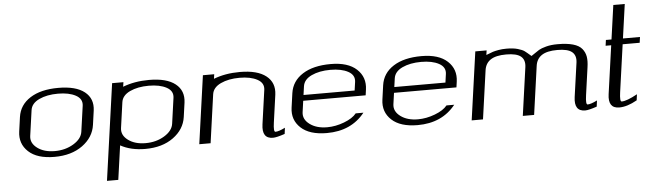

<svg xmlns="http://www.w3.org/2000/svg" viewBox="-55 -972 4759 1403"><g transform="rotate(-5 2325.0 -271.0)"><path d="M523.4 -167 549.8 -354.5Q556.6 -404.3 507.3 -431.2Q458 -458 377 -458Q295.9 -458 238.8 -431.2Q181.6 -404.3 174.8 -354.5L148.4 -167Q141.6 -115.2 190.9 -78.6Q240.2 -42 318.4 -42Q396.5 -42 456.5 -78.6Q516.6 -115.2 523.4 -167ZM612.3 -208Q599.6 -118.2 518.6 -59.1Q437.5 0 312.5 0Q185.5 0 122.1 -59.1Q58.6 -118.2 71.3 -208L85.9 -312.5Q98.6 -400.4 176.8 -450.2Q254.9 -500 382.8 -500Q511.7 -500 575.2 -449.7Q638.7 -399.4 627 -312.5Z M861.3 -500 856.4 -466.8Q941.4 -500 1048.8 -500Q1177.7 -500 1241.2 -449.7Q1304.7 -399.4 1293 -312.5L1278.3 -208Q1265.6 -118.2 1184.6 -59.1Q1103.5 0 978.5 0Q873 0 796.9 -42L761.7 208H678.7L778.3 -500ZM1189.5 -167 1215.8 -354.5Q1222.7 -404.3 1173.3 -431.2Q1124 -458 1043 -458Q961.9 -458 904.8 -431.2Q847.7 -404.3 840.8 -354.5L814.5 -167Q807.6 -115.2 856.9 -78.6Q906.2 -42 984.4 -42Q1062.5 -42 1122.6 -78.6Q1182.6 -115.2 1189.5 -167Z M1527.3 -500 1522.5 -466.8Q1607.4 -500 1714.8 -500Q1843.8 -500 1907.2 -449.7Q1970.7 -399.4 1959 -312.5L1930.7 -110.4Q1920.9 -42 1936.5 -42Q1960.9 -42 2007.8 -65.4L2002 -20.5Q1941.4 0 1915 0Q1832 0 1846.7 -104.5L1881.8 -354.5Q1888.7 -404.3 1839.4 -431.2Q1790 -458 1709 -458Q1627.9 -458 1570.8 -431.2Q1513.7 -404.3 1506.8 -354.5L1457 0H1374L1444.3 -500Z M2616.2 -250H2158.2L2146.5 -167Q2139.6 -115.2 2189 -78.6Q2238.3 -42 2316.4 -42Q2377.9 -42 2440.9 -65.9Q2503.9 -89.8 2532.2 -125H2588.9Q2489.3 0 2310.5 0Q2183.6 0 2120.1 -59.1Q2056.6 -118.2 2069.3 -208L2084 -312.5Q2096.7 -400.4 2174.8 -450.2Q2252.9 -500 2380.9 -500Q2507.8 -500 2571.3 -440.9Q2634.8 -381.8 2622.1 -292ZM2164.1 -292H2539.1L2547.9 -354.5Q2554.7 -404.3 2505.4 -431.2Q2456.1 -458 2375 -458Q2293.9 -458 2236.8 -431.2Q2179.7 -404.3 2172.9 -354.5Z M3282.2 -250H2824.2L2812.5 -167Q2805.7 -115.2 2855 -78.6Q2904.3 -42 2982.4 -42Q3043.9 -42 3106.9 -65.9Q3169.9 -89.8 3198.2 -125H3254.9Q3155.3 0 2976.6 0Q2849.6 0 2786.1 -59.1Q2722.7 -118.2 2735.4 -208L2750 -312.5Q2762.7 -400.4 2840.8 -450.2Q2918.9 -500 3046.9 -500Q3173.8 -500 3237.3 -440.9Q3300.8 -381.8 3288.1 -292ZM2830.1 -292H3205.1L3213.9 -354.5Q3220.7 -404.3 3171.4 -431.2Q3122.1 -458 3041 -458Q2960 -458 2902.8 -431.2Q2845.7 -404.3 2838.9 -354.5Z M4136.7 -104.5 4171.9 -354.5Q4178.7 -406.2 4147.5 -432.1Q4116.2 -458 4040 -458Q3963.9 -458 3925.3 -432.1Q3886.7 -406.2 3879.9 -354.5L3830.1 0H3747.1L3796.9 -354.5Q3803.7 -406.2 3772.5 -432.1Q3741.2 -458 3665 -458Q3588.9 -458 3550.3 -432.1Q3511.7 -406.2 3504.9 -354.5L3455.1 0H3372.1L3442.4 -500H3525.4L3520.5 -466.8Q3556.6 -481.4 3570.8 -485.8Q3585 -490.2 3611.3 -495.1Q3637.7 -500 3670.9 -500Q3720.7 -500 3753.9 -490.2Q3787.1 -480.5 3801.8 -469.7Q3816.4 -459 3848.6 -430.7Q3890.6 -460 3907.7 -470.2Q3924.8 -480.5 3960.9 -490.2Q3997.1 -500 4045.9 -500Q4114.3 -500 4158.7 -487.3Q4203.1 -474.6 4224.1 -448.7Q4245.1 -422.9 4250.5 -390.6Q4255.9 -358.4 4249 -312.5L4220.7 -110.4Q4210.9 -42 4226.6 -42Q4250 -42 4296.9 -65.4L4291 -20.5Q4230.5 0 4205.1 0Q4122.1 0 4136.7 -104.5Z M4560.5 -750 4525.4 -500H4650.4L4644.5 -458H4519.5L4470.7 -110.4Q4460.9 -42 4476.6 -42Q4513.7 -42 4591.8 -85Q4591.8 -85 4585.9 -41Q4513.7 0 4455.1 0Q4371.1 0 4385.7 -103.5L4435.5 -458H4394.5L4400.4 -500H4441.4L4476.6 -750Z"/></g></svg>

Font: okolaks
Style: RegularItalic
Weight: 500
Italic angle: -8°
Version: Version 000.6.0